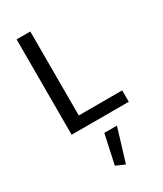

<svg xmlns="http://www.w3.org/2000/svg" viewBox="-246 -777 1016 1197"><g transform="rotate(-30 262.0 -179.0)"><path d="M270 91.8H360.8L288.6 329.6L224.6 301.8ZM499 -82V0H87.9V-686.5H186.5V-82Z"/></g></svg>

Font: Estedad-FD Medium
Style: Regular
Weight: 500
Designer: Amin Abedi
Version: Version 7.3